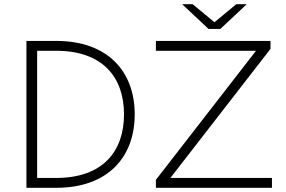

<svg xmlns="http://www.w3.org/2000/svg" viewBox="-20 -895 1362 915"><path d="M106 0H248C494 0 622 -146 622 -350C622 -554 494 -700 248 -700H106ZM248 -47H157V-653H248C469 -653 571 -527 571 -350C571 -173 469 -47 248 -47ZM723 0H1276V-47H792L1269 -662V-700H723V-653H1200L723 -38ZM974 -757H1030L1156 -875H1106L1002 -789L898 -875H848Z"/></svg>

Font: Chess Sans Light
Style: Regular
Weight: 300
Designer: Wolf Bōese
Foundry: Wolf Bōese
Version: Version 7.223;Glyphs 3.3 (3306)